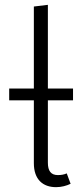

<svg xmlns="http://www.w3.org/2000/svg" viewBox="-20 -763 340 794"><path d="M282 -348V-397H178V-743L120 -736V-397H18V-348H120V-88C120 -21 157 11 212 11C234 11 256 5 272 -3L256 -46C245 -41 233 -39 219 -39C191 -39 178 -56 178 -90V-348Z"/></svg>

Font: FiraGO Light
Style: Regular
Weight: 300
Designer: bBox Type
Foundry: bBox Type GmbH
Version: Version 1.001;PS 001.001;hotconv 1.0.88;makeotf.lib2.5.64775